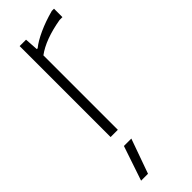

<svg xmlns="http://www.w3.org/2000/svg" viewBox="-258 -568 806 806"><g transform="rotate(-45 145.5 -164.5)"><path d="M80 66H124L69 220H28ZM67 -540H105L109 -480H114Q137 -499 177.5 -517.5Q218 -536 267 -549H280V-499H263Q164 -482 110 -442V0H67Z"/></g></svg>

Font: Encode Sans Compressed
Style: ExtraLight
Weight: 200
Designer: Pablo Impallari, Andres Torresi
Foundry: Pablo Impallari, Andres Torresi
Version: Version 1.000; ttfautohint (v1.00) -l 8 -r 50 -G 200 -x 14 -